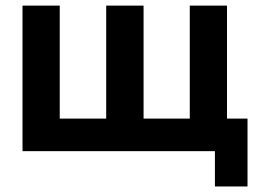

<svg xmlns="http://www.w3.org/2000/svg" viewBox="-20 -544 937 691"><path d="M753.5 127.1V0H61V-523.8H195V-117.2H362.2V-523.8H496.7V-117.2H663V-523.8H797V-117.2H870.8V127.1Z"/></svg>

Font: Raleway Thin
Style: Regular
Weight: 100
Designer: Matt McInerney, Pablo Impallari, Rodrigo Fuenzalida
Foundry: Matt McInerney, Pablo Impallari, Rodrigo Fuenzalida
Version: Version 4.026